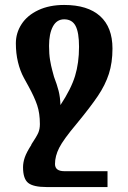

<svg xmlns="http://www.w3.org/2000/svg" viewBox="-20 -522 516 775"><path d="M240 169H414V233H168Q115 233 94 216.5Q73 200 73 153Q73 134 80 113.5Q87 93 107 62H106Q128 29 134.5 14Q141 -1 141 -21Q141 -65 130 -97.5Q119 -130 96 -172Q92 -179 76.5 -207.5Q61 -236 52.5 -271.5Q44 -307 44 -347Q44 -389 67 -424.5Q90 -460 134.5 -481Q179 -502 239 -502Q334 -502 384 -457Q434 -412 434 -326Q434 -269 419.5 -224Q405 -179 375 -134.5Q345 -90 289 -22Q236 41 219 74.5Q202 108 202 140Q202 169 240 169ZM178 -337Q178 -304 182 -280Q186 -256 191 -238Q196 -220 198 -212Q210 -181 216.5 -155.5Q223 -130 224 -98Q267 -163 283 -215.5Q299 -268 299 -333Q299 -391 285 -417.5Q271 -444 239 -444Q209 -444 193.5 -415Q178 -386 178 -337Z"/></svg>

Font: Noto Serif Armenian SmBold Cond
Style: Regular
Weight: 600
Width: 3
Designer: Monotype Design team
Foundry: Monotype Imaging Inc.
Version: Version 1.000